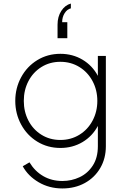

<svg xmlns="http://www.w3.org/2000/svg" viewBox="-20 -841 704 1081"><path d="M108 95 146 73Q176 123 223.5 150.5Q271 178 331 178Q383 178 428.5 156.5Q474 135 502.5 91Q531 47 531 -18V-132Q500 -74 444.5 -41Q389 -8 320 -8Q248 -8 190 -43.5Q132 -79 99 -140Q66 -201 66 -273Q66 -345 99 -406Q132 -467 190 -502.5Q248 -538 320 -538Q389 -538 444.5 -505Q500 -472 531 -414V-526H576V-18Q576 51 544.5 105Q513 159 457.5 189.5Q402 220 331 220Q257 220 197.5 185Q138 150 108 95ZM320 -53Q379 -53 426.5 -82Q474 -111 501 -161.5Q528 -212 528 -273Q528 -334 501 -384.5Q474 -435 426.5 -464Q379 -493 320 -493Q260 -493 213 -463.5Q166 -434 140 -384Q114 -334 114 -273Q114 -212 140 -162Q166 -112 213 -82.5Q260 -53 320 -53ZM379 -821V-794Q358 -789 344 -767Q330 -745 330 -716H359V-626H304V-702Q304 -747 325 -779.5Q346 -812 379 -821Z"/></svg>

Font: Eudoxus Sans ExtraLight
Style: Regular
Weight: 200
Designer: Stijn de Vries
Foundry: tokotype
Version: Version 2.005